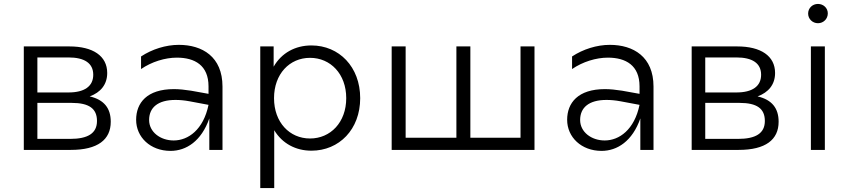

<svg xmlns="http://www.w3.org/2000/svg" viewBox="-20 -762 4312 976"><path d="M101 0H340C477 0 543 -52 543 -143C543 -212 509 -255 436 -272C491 -292 525 -332 525 -391C525 -478 452 -526 333 -526H101ZM337 -56H170V-239H344C433 -239 473 -210 473 -147C473 -84 426 -56 337 -56ZM328 -292H170V-470H328C409 -470 454 -441 454 -382C454 -323 409 -292 328 -292Z M1044 0H1111V-322C1111 -474 1008 -534 889 -534C823 -534 753 -512 697 -475V-411C751 -448 819 -469 879 -469C970 -469 1040 -430 1040 -323V-285L951 -301C919 -306 890 -309 864 -309C727 -309 672 -239 672 -153C672 -65 744 5 847 5C927 5 1004 -45 1044 -160ZM738 -152C738 -214 781 -254 872 -254C894 -254 917 -252 944 -247L1040 -229C1014 -103 937 -48 863 -48C795 -48 738 -91 738 -152Z M1563 -531C1481 -531 1411 -493 1371 -423V-526H1303V194H1374V-100C1415 -32 1484 4 1563 4C1704 4 1811 -104 1811 -263C1811 -422 1704 -531 1563 -531ZM1556 -468C1660 -468 1740 -386 1740 -263C1740 -140 1660 -58 1556 -58C1452 -58 1373 -140 1373 -263C1373 -386 1452 -468 1556 -468Z M1971 0H2697V-526H2626V-62H2371V-526H2300V-62H2042V-526H1971Z M3235 0H3302V-322C3302 -474 3199 -534 3080 -534C3014 -534 2944 -512 2888 -475V-411C2942 -448 3010 -469 3070 -469C3161 -469 3231 -430 3231 -323V-285L3142 -301C3110 -306 3081 -309 3055 -309C2918 -309 2863 -239 2863 -153C2863 -65 2935 5 3038 5C3118 5 3195 -45 3235 -160ZM2929 -152C2929 -214 2972 -254 3063 -254C3085 -254 3108 -252 3135 -247L3231 -229C3205 -103 3128 -48 3054 -48C2986 -48 2929 -91 2929 -152Z M3496 0H3735C3872 0 3938 -52 3938 -143C3938 -212 3904 -255 3831 -272C3886 -292 3920 -332 3920 -391C3920 -478 3847 -526 3728 -526H3496ZM3732 -56H3565V-239H3739C3828 -239 3868 -210 3868 -147C3868 -84 3821 -56 3732 -56ZM3723 -292H3565V-470H3723C3804 -470 3849 -441 3849 -382C3849 -323 3804 -292 3723 -292Z M4102 0H4173V-526H4102ZM4138 -644C4166 -644 4188 -666 4188 -694C4188 -721 4166 -742 4138 -742C4110 -742 4088 -721 4088 -693C4088 -666 4110 -644 4138 -644Z"/></svg>

Font: Chess Sans
Style: Regular
Weight: 400
Designer: Wolf Bōese
Foundry: Wolf Bōese
Version: Version 7.223;Glyphs 3.3 (3306)